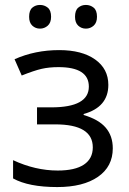

<svg xmlns="http://www.w3.org/2000/svg" viewBox="-20 -748 523 778"><path d="M188 -313Q340 -313 340 -397Q340 -476 217 -476Q179 -476 148.5 -469Q118 -462 68 -442L39 -508Q122 -545 220 -545Q312 -545 365.5 -507Q419 -469 419 -404Q419 -314 319 -286V-282Q380 -264 408.5 -230.5Q437 -197 437 -147Q437 -73 377 -31.5Q317 10 212 10Q96 10 33 -25V-99Q123 -57 214 -57Q284 -57 320 -81Q356 -105 356 -151Q356 -244 204 -244H130V-313ZM98 -680Q98 -706 111 -717Q124 -728 142 -728Q160 -728 173.5 -717Q187 -706 187 -680Q187 -656 173.5 -644Q160 -632 142 -632Q124 -632 111 -644Q98 -656 98 -680ZM284 -680Q284 -706 297 -717Q310 -728 328 -728Q346 -728 359.5 -717Q373 -706 373 -680Q373 -656 359.5 -644Q346 -632 328 -632Q310 -632 297 -644Q284 -656 284 -680Z"/></svg>

Font: Stephens Clock
Style: Regular
Weight: 400
Designer: Peter Wiegel (catfonts.de) with slight modifications by DT1.org
Version: Version 0.9.1